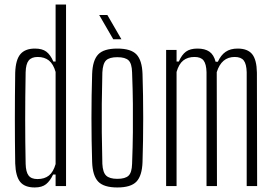

<svg xmlns="http://www.w3.org/2000/svg" viewBox="-20 -820 1210 846"><path d="M225 -800H271V0H225V-51H214Q201 -23 183 -8.5Q165 6 133 6Q89 6 69 -18.5Q49 -43 47 -100Q44 -289 47 -500Q49 -557 70 -581.5Q91 -606 134 -606Q166 -606 184 -592.5Q202 -579 215 -549H225ZM145 -31Q176 -31 195.5 -46.5Q215 -62 225 -97V-503Q215 -538 195.5 -553.5Q176 -569 146 -569Q119 -569 106.5 -553.5Q94 -538 93 -502Q91 -390 91 -292Q91 -194 93 -98Q94 -62 106 -46.5Q118 -31 145 -31Z M497 6Q437 6 412.5 -20Q388 -46 386 -106Q383 -199 383 -299.5Q383 -400 386 -494Q388 -554 412.5 -580Q437 -606 497 -606Q557 -606 581.5 -580Q606 -554 608 -494Q611 -401 611 -300Q611 -199 608 -106Q606 -46 581.5 -20Q557 6 497 6ZM497 -32Q532 -32 546.5 -46Q561 -60 562 -98Q565 -175 565.5 -237.5Q566 -300 565.5 -362Q565 -424 562 -501Q561 -540 546.5 -554Q532 -568 497 -568Q462 -568 447.5 -554Q433 -540 431 -501Q429 -424 428.5 -362Q428 -300 428.5 -237.5Q429 -175 431 -98Q433 -60 448 -46Q463 -32 497 -32ZM417 -754H453L515 -647H479Z M712 0V-600H758V-549H768Q781 -579 799.5 -592.5Q818 -606 850 -606Q883 -606 902.5 -592.5Q922 -579 930 -548H940Q953 -577 974 -591.5Q995 -606 1027 -606Q1071 -606 1091 -581.5Q1111 -557 1112 -500L1113 0H1067V-502Q1066 -538 1054 -553.5Q1042 -569 1014 -569Q956 -569 935 -502L936 0H890V-502Q889 -538 877 -553.5Q865 -569 837 -569Q807 -569 787.5 -553.5Q768 -538 758 -503V0Z"/></svg>

Font: Big Shoulders Display Light
Style: Regular
Weight: 300
Designer: Patric King
Foundry: XO Type Co
Version: Version 1.000; ttfautohint (v1.8.2)